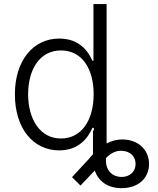

<svg xmlns="http://www.w3.org/2000/svg" viewBox="-20 -748 798 970"><path d="M279.3 11.7C377.9 11.7 425.3 -51.3 446.8 -102.1H454.1V-88.4H449.7V31.2C443.4 38.1 436.5 45.4 430.2 53.7L343.8 147L386.7 189.5L458.5 113.8C476.6 164.6 520.5 202.6 594.2 202.6C677.2 202.6 732.9 153.8 732.9 80.1C732.9 5.9 674.8 -43.5 597.7 -43.5C570.8 -43.5 544.4 -37.1 518.6 -23.4V-727.5H452.1V-440.9H446.8C425.3 -490.7 379.4 -553.2 279.3 -553.2C146 -553.2 55.2 -439.9 55.2 -271.5C55.2 -101.6 145.5 11.7 279.3 11.7ZM288.1 -48.3C181.6 -48.3 122.1 -146.5 122.1 -272C122.1 -397 180.7 -493.2 288.1 -493.2C393.6 -493.2 453.1 -401.9 453.1 -272C453.1 -141.6 392.6 -48.3 288.1 -48.3ZM515.6 64.9V50.3C543 22.9 569.3 11.2 600.1 14.2C639.2 17.1 665 43.9 665 80.1C665 119.1 635.7 146 594.2 146C550.8 146 515.6 116.7 515.6 64.9Z"/></svg>

Font: Raveo Light
Style: Regular
Weight: 300
Designer: Jakub Foglar, Rasmus Andersson (Inter)
Foundry: Jakubfoglar.com
Version: Version 1.100;Glyphs 3.2.3 (3260)